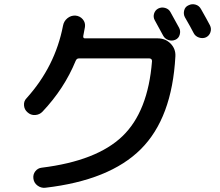

<svg xmlns="http://www.w3.org/2000/svg" viewBox="-20 -846 1040 906"><path d="M750 -677.7Q715.8 -739.3 710 -751Q702.1 -765.6 707 -781.7Q711.9 -797.9 726.6 -805.7Q742.2 -813.5 759.3 -808.6Q776.4 -803.7 784.2 -789.1Q819.3 -725.6 825.2 -714.8Q833 -700.2 828.1 -682.6Q823.2 -665 807.1 -658.2Q791 -651.4 774.4 -657.2Q757.8 -663.1 750 -677.7ZM893.6 -690.4Q880.9 -715.8 852.5 -764.6Q844.7 -779.3 849.1 -796.9Q853.5 -814.5 870.1 -821.3Q885.7 -829.1 902.8 -824.2Q919.9 -819.3 928.7 -802.7Q957 -752.9 970.7 -726.6Q978.5 -710.9 973.1 -694.3Q967.8 -677.7 952.1 -669.9Q936.5 -663.1 918.9 -668.9Q901.4 -674.8 893.6 -690.4ZM180.7 -319.3Q167 -304.7 146 -303.2Q125 -301.8 109.4 -316.4Q94.7 -329.1 93.3 -349.1Q91.8 -369.1 105.5 -382.8Q240.2 -532.2 277.3 -724.6Q281.2 -746.1 297.9 -759.8Q314.5 -773.4 335.9 -772.5Q357.4 -770.5 370.6 -754.9Q383.8 -739.3 380.9 -718.8Q378.9 -705.1 373 -676.8Q371.1 -665 380.9 -665H724.6Q760.7 -665 785.2 -640.1Q809.6 -615.2 807.6 -580.1Q792 -289.1 644.5 -142.1Q497.1 4.9 193.4 40Q173.8 42 157.2 29.8Q140.6 17.6 137.7 -2.4Q134.8 -22.5 146.5 -37.6Q158.2 -52.7 176.8 -54.7Q436.5 -86.9 557.6 -203.1Q678.7 -319.3 697.3 -557.6Q697.3 -569.3 685.5 -570.3H351.6Q341.8 -570.3 336.9 -558.6Q283.2 -427.7 180.7 -319.3Z"/></svg>

Font: Rounded-X Mgen+ 1mn medium
Style: Regular
Weight: 500
Designer: [Source Han Sans]
Ryoko NISHIZUKA  (kana & ideographs); Paul D. Hunt (Latin, Greek & Cyrillic); Wenlong ZHANG  (bopomofo
Version: Version 1.059.20150602